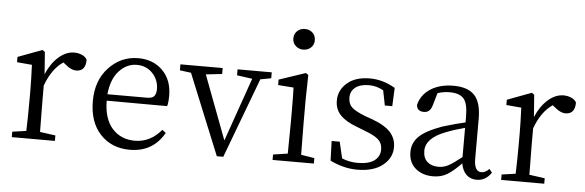

<svg xmlns="http://www.w3.org/2000/svg" viewBox="-50 -951 3447 1131"><g transform="rotate(5 1673.5 -385.5)"><path d="M197.3 -516.6 207 -385.7Q234.4 -451.2 278.3 -489.7Q322.3 -528.3 370.1 -528.3Q395.5 -528.3 417 -518.6Q438.5 -508.8 446.3 -492.2Q446.3 -423.8 389.6 -423.8Q360.4 -423.8 326.2 -453.1L311.5 -464.8Q245.1 -420.9 208 -319.3V-227.5Q208 -156.2 210 -44.9L301.8 -32.2V0H46.9V-32.2L128.9 -43.9Q131.8 -127 131.8 -227.5V-283.2Q131.8 -340.8 127.9 -434.6L39.1 -442.4V-473.6L182.6 -527.3Z M585.9 -300.8H820.3Q851.6 -300.8 862.8 -314.9Q874 -329.1 874 -355.5Q874 -410.2 837.4 -449.2Q800.8 -488.3 744.1 -488.3Q684.6 -488.3 639.6 -439.5Q594.7 -390.6 585.9 -300.8ZM942.4 -261.7 585 -262.7Q585.9 -155.3 636.7 -98.6Q687.5 -42 770.5 -42Q861.3 -42 926.8 -120.1L948.2 -103.5Q881.8 13.7 745.1 13.7Q637.7 13.7 570.8 -57.6Q503.9 -128.9 503.9 -253.9Q503.9 -376 575.7 -452.1Q647.5 -528.3 749 -528.3Q836.9 -528.3 893.1 -472.7Q949.2 -417 949.2 -324.2Q949.2 -282.2 942.4 -261.7Z M1539.1 -513.7V-478.5L1475.6 -466.8L1297.9 6.8H1259.8L1065.4 -469.7L999 -478.5V-513.7H1249V-478.5L1153.3 -467.8L1295.9 -89.8L1427.7 -465.8L1336.9 -478.5V-513.7Z M1711.9 -663.1Q1685.5 -663.1 1667 -680.2Q1648.4 -697.3 1648.4 -723.6Q1648.4 -751 1666.5 -768.1Q1684.6 -785.2 1711.9 -785.2Q1739.3 -785.2 1757.3 -768.1Q1775.4 -751 1775.4 -723.6Q1775.4 -697.3 1757.3 -680.2Q1739.3 -663.1 1711.9 -663.1ZM1753.9 -44.9 1833 -32.2V0H1588.9V-32.2L1674.8 -44.9Q1676.8 -154.3 1676.8 -227.5V-284.2Q1676.8 -385.7 1674.8 -435.5L1583 -442.4V-474.6L1740.2 -527.3L1754.9 -516.6L1752 -375V-227.5Q1752 -154.3 1753.9 -44.9Z M2110.4 -304.7 2149.4 -291Q2227.5 -262.7 2261.2 -225.6Q2294.9 -188.5 2294.9 -136.7Q2294.9 -73.2 2240.7 -29.8Q2186.5 13.7 2089.8 13.7Q2010.7 13.7 1929.7 -25.4L1925.8 -141.6H1973.6L1996.1 -44.9Q2039.1 -26.4 2089.8 -26.4Q2154.3 -26.4 2187.5 -50.8Q2220.7 -75.2 2220.7 -117.2Q2220.7 -153.3 2197.3 -174.8Q2173.8 -196.3 2117.2 -217.8L2067.4 -237.3Q2002.9 -260.7 1969.2 -294.9Q1935.5 -329.1 1935.5 -381.8Q1935.5 -443.4 1984.4 -485.8Q2033.2 -528.3 2118.2 -528.3Q2196.3 -528.3 2268.6 -485.4L2263.7 -377H2219.7L2202.1 -465.8Q2160.2 -488.3 2118.2 -488.3Q2064.5 -488.3 2036.1 -465.8Q2007.8 -443.4 2007.8 -405.3Q2007.8 -368.2 2030.3 -347.7Q2052.7 -327.1 2110.4 -304.7Z M2702.1 -114.3V-287.1Q2641.6 -271.5 2589.8 -251Q2474.6 -207 2474.6 -131.8Q2474.6 -88.9 2499.5 -66.9Q2524.4 -44.9 2566.4 -44.9Q2596.7 -44.9 2624 -59.6Q2651.4 -74.2 2702.1 -114.3ZM2866.2 -58.6 2882.8 -38.1Q2849.6 11.7 2795.9 11.7Q2758.8 11.7 2734.9 -11.7Q2710.9 -35.2 2704.1 -77.1Q2655.3 -27.3 2620.1 -6.8Q2585 13.7 2538.1 13.7Q2475.6 13.7 2434.6 -21Q2393.6 -55.7 2393.6 -118.2Q2393.6 -170.9 2432.1 -209.5Q2470.7 -248 2568.4 -283.2Q2656.2 -309.6 2702.1 -319.3V-350.6Q2702.1 -430.7 2677.2 -459.5Q2652.3 -488.3 2592.8 -488.3Q2557.6 -488.3 2522.5 -476.6L2501 -403.3Q2489.3 -359.4 2452.1 -359.4Q2411.1 -359.4 2408.2 -397.5Q2423.8 -459 2478.5 -493.7Q2533.2 -528.3 2613.3 -528.3Q2698.2 -528.3 2737.8 -485.8Q2777.3 -443.4 2777.3 -347.7V-111.3Q2777.3 -35.2 2820.3 -35.2Q2843.8 -35.2 2866.2 -58.6Z M3090.8 -516.6 3100.6 -385.7Q3127.9 -451.2 3171.9 -489.7Q3215.8 -528.3 3263.7 -528.3Q3289.1 -528.3 3310.5 -518.6Q3332 -508.8 3339.8 -492.2Q3339.8 -423.8 3283.2 -423.8Q3253.9 -423.8 3219.7 -453.1L3205.1 -464.8Q3138.7 -420.9 3101.6 -319.3V-227.5Q3101.6 -156.2 3103.5 -44.9L3195.3 -32.2V0H2940.4V-32.2L3022.5 -43.9Q3025.4 -127 3025.4 -227.5V-283.2Q3025.4 -340.8 3021.5 -434.6L2932.6 -442.4V-473.6L3076.2 -527.3Z"/></g></svg>

Font: Bpmf Zihi Serif Regular
Style: Regular
Weight: 400
Foundry: But Ko
Version: Version 1.320